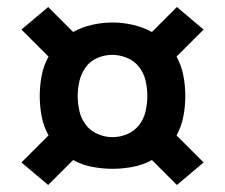

<svg xmlns="http://www.w3.org/2000/svg" viewBox="-20 -613 640 546"><path d="M483 -87 412 -158Q387 -144 358 -138.5Q329 -133 300 -133Q271 -133 242 -138.5Q213 -144 188 -158L117 -87L41 -151L118 -228Q104 -253 98.5 -282Q93 -311 93 -340Q93 -369 98.5 -398Q104 -427 118 -452L41 -529L117 -593L188 -522Q213 -536 242 -542.5Q271 -549 300 -549Q329 -549 357.5 -542.5Q386 -536 412 -522L483 -593L559 -529L482 -452Q496 -427 501.5 -398Q507 -369 507 -340Q507 -311 501.5 -282Q496 -253 482 -228L559 -151ZM300 -223Q322 -223 342.5 -232Q363 -241 376 -258Q389 -275 394 -296.5Q399 -318 399 -340Q399 -362 394 -383.5Q389 -405 375.5 -422.5Q362 -440 341 -448.5Q320 -457 299 -457Q277 -457 256.5 -448Q236 -439 223.5 -421.5Q211 -404 206 -383Q201 -362 201 -340Q201 -318 206 -296.5Q211 -275 224 -258Q237 -241 257.5 -232Q278 -223 300 -223Z"/></svg>

Font: Iosevka Custom XBdEx
Style: Regular
Weight: 800
Width: 7
Monospace: yes
Designer: Belleve Invis
Foundry: Belleve Invis
Version: Version 11.2.4; ttfautohint (v1.8.4)